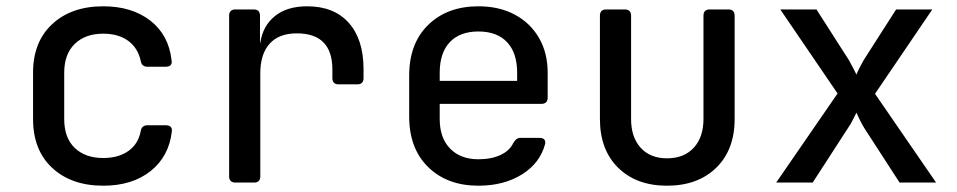

<svg xmlns="http://www.w3.org/2000/svg" viewBox="-20 -580 3040 610"><path d="M308 10Q207 10 146 -46.5Q85 -103 85 -202V-349Q85 -447 146 -503.5Q207 -560 308 -560Q399 -560 457.5 -514.5Q516 -469 525 -389Q529 -368 506 -368H448Q430 -368 427 -387Q418 -428 387 -450.5Q356 -473 308 -473Q251 -473 217.5 -440.5Q184 -408 184 -349V-202Q184 -142 217.5 -110Q251 -78 308 -78Q356 -78 387.5 -100Q419 -122 427 -163Q430 -182 448 -182H506Q528 -182 526 -163Q517 -83 458.5 -36.5Q400 10 308 10Z M728 0Q708 0 708 -20V-530Q708 -550 728 -550H786Q806 -550 806 -530V-444H807Q815 -498 853.5 -529Q892 -560 956 -560Q1041 -560 1088 -507.5Q1135 -455 1135 -360V-332Q1135 -312 1115 -312H1056Q1036 -312 1036 -332V-359Q1036 -474 923 -474Q866 -474 836.5 -441Q807 -408 807 -347V-20Q807 0 787 0Z M1500 10Q1401 10 1340.5 -49Q1280 -108 1280 -210V-340Q1280 -442 1340.5 -501Q1401 -560 1500 -560Q1566 -560 1615.5 -533.5Q1665 -507 1692.5 -459.5Q1720 -412 1720 -349V-270Q1720 -250 1700 -250H1377V-202Q1377 -142 1410 -108Q1443 -74 1500 -74Q1541 -74 1570 -87.5Q1599 -101 1611 -126Q1620 -142 1633 -142H1693Q1715 -142 1712 -123Q1696 -62 1638.5 -26Q1581 10 1500 10ZM1377 -349V-323H1623V-349Q1623 -412 1591 -446Q1559 -480 1500 -480Q1441 -480 1409 -446Q1377 -412 1377 -349Z M2099 10Q2002 10 1944 -47Q1886 -104 1886 -202V-530Q1886 -550 1906 -550H1965Q1985 -550 1985 -530V-202Q1985 -144 2015.5 -110.5Q2046 -77 2099 -77Q2153 -77 2184 -110.5Q2215 -144 2215 -202V-530Q2215 -550 2235 -550H2294Q2314 -550 2314 -530V-202Q2314 -104 2255.5 -47Q2197 10 2099 10Z M2446 0 2641 -283 2459 -550H2574L2677 -389Q2684 -377 2690.5 -364Q2697 -351 2701 -343Q2704 -351 2710.5 -364Q2717 -377 2724 -389L2827 -550H2942L2760 -282L2954 0H2838L2726 -173Q2719 -184 2712 -198.5Q2705 -213 2701 -222Q2696 -213 2689 -198.5Q2682 -184 2674 -173L2562 0Z"/></svg>

Font: Pitagon Sans Mono Medium
Style: Regular
Weight: 500
Monospace: yes
Designer: Travis Tran
Foundry: Pitagon
Version: Version 1.001; ttfautohint (v1.8.4.7-5d5b);gftools[0.9.26]